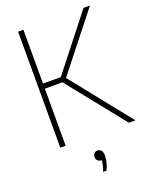

<svg xmlns="http://www.w3.org/2000/svg" viewBox="-173 -834 915 1151"><g transform="rotate(-20 284.0 -258.0)"><path d="M526 0 234.5 -364H122.5V0H88.5V-740H122.5V-396.5H236L506 -740H547L263.5 -381L568 0ZM324 135Q324 154 318.5 178Q313 202 302 224H280Q294 188.5 296.5 155H293Q279.5 155 270.8 146Q262 137 262 123Q262 109.5 270.2 100.8Q278.5 92 291 92Q306.5 92 315.2 103Q324 114 324 135Z"/></g></svg>

Font: Encode Sans Semi Condensed Thin
Style: Regular
Weight: 250
Width: 4
Designer: Multiple Designers
Foundry: Impallari Type
Version: Version 2.000